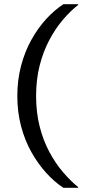

<svg xmlns="http://www.w3.org/2000/svg" viewBox="-20 -770 415 920"><path d="M153 -310Q153 -389 170 -456Q187 -523 216.5 -578.5Q246 -634 282 -676Q318 -718 355 -747V-750H284Q241 -722 201.5 -679Q162 -636 130.5 -579.5Q99 -523 81 -455Q63 -387 63 -310Q63 -233 81 -165Q99 -97 130.5 -41Q162 15 201.5 58.5Q241 102 284 130H355V127Q318 97 282 55Q246 13 216.5 -42Q187 -97 170 -164Q153 -231 153 -310Z"/></svg>

Font: Roboto Serif
Style: Regular
Weight: 400
Designer: Greg Gazdowicz
Foundry: Commercial Type
Version: Version 1.008